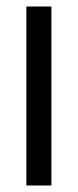

<svg xmlns="http://www.w3.org/2000/svg" viewBox="-20 -570 239 590"><path d="M61 0V-550H138V0Z"/></svg>

Font: Frank Ruhl Libre SemiBold
Style: Regular
Weight: 600
Designer: Yanek Iontef
Foundry: Fontef
Version: Version 6.003;gftools[0.9.30]